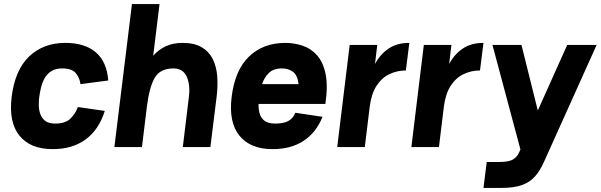

<svg xmlns="http://www.w3.org/2000/svg" viewBox="-20 -720 2941 940"><path d="M236 10Q129 10 75.5 -55.5Q22 -121 37 -245Q53 -377 122.5 -443.5Q192 -510 300 -510Q395 -510 449 -464Q503 -418 510 -326L374 -308Q370 -339 351 -362Q332 -385 284 -385Q252 -385 231 -371.5Q210 -358 198 -336Q186 -314 180.5 -290Q175 -266 172 -245Q170 -228 170 -205.5Q170 -183 177 -162.5Q184 -142 201 -128.5Q218 -115 251 -115Q301 -115 326 -140.5Q351 -166 361 -196L493 -177Q464 -84 398 -36.5Q332 11 236 10Z M905 -248Q912 -305 894 -345Q876 -385 829 -385Q764 -385 737.5 -339Q711 -293 699 -197L675 0H540L626 -700H761L730 -447Q756 -477 791.5 -493.5Q827 -510 873 -510Q932 -510 968 -488.5Q1004 -467 1022 -430Q1040 -393 1043.5 -346.5Q1047 -300 1041 -250L1010 0H875Z M1426 -168 1559 -148Q1527 -69 1464 -29Q1401 11 1313 10Q1206 10 1152.5 -55.5Q1099 -121 1114 -245Q1130 -377 1199.5 -443.5Q1269 -510 1377 -510Q1420 -510 1461 -496.5Q1502 -483 1532 -449.5Q1562 -416 1574 -358Q1586 -300 1573 -211H1246Q1245 -189 1250.5 -166.5Q1256 -144 1274 -129.5Q1292 -115 1328 -115Q1370 -115 1393 -128.5Q1416 -142 1426 -168ZM1361 -385Q1318 -385 1295.5 -362Q1273 -339 1263 -308H1442Q1436 -354 1413 -369.5Q1390 -385 1361 -385Z M1631 0 1692 -500H1827L1816 -407Q1842 -455 1883 -482.5Q1924 -510 1984 -510L1967 -375Q1924 -375 1886.5 -357Q1849 -339 1823.5 -300Q1798 -261 1790 -197L1766 0Z M1994 0 2055 -500H2190L2179 -407Q2205 -455 2246 -482.5Q2287 -510 2347 -510L2330 -375Q2287 -375 2249.5 -357Q2212 -339 2186.5 -300Q2161 -261 2153 -197L2129 0Z M2347 200 2363 73H2425Q2473 73 2492.5 60Q2512 47 2519 31L2528 12L2391 -500H2533L2613 -179L2757 -500H2901L2643 73Q2624 116 2598.5 144.5Q2573 173 2534 186.5Q2495 200 2436 200Z"/></svg>

Font: Haskoy ExtraBold
Style: Italic
Weight: 800
Designer: Ertekin Erdin
Foundry: Ertekin Erdin
Version: Version 2.000; ttfautohint (v1.8.4.7-5d5b)